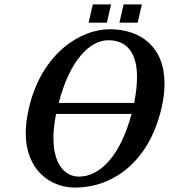

<svg xmlns="http://www.w3.org/2000/svg" viewBox="-20 -843 768 873"><path d="M322 10C486 10 656 -100 714 -350C724 -391 728 -429 728 -463C728 -634 615 -710 479 -710C345 -710 169 -600 111 -350C102 -309 97 -272 97 -239C97 -67 211 10 322 10ZM578 -325C527 -132 433 -40 339 -40C278 -40 223 -92 223 -215C223 -247 227 -284 235 -325ZM590 -375H247C297 -568 387 -660 473 -660C551 -660 603 -610 603 -493C603 -459 599 -420 590 -375ZM542 -823 523 -740H606L625 -823ZM402 -823 383 -740H466L485 -823Z"/></svg>

Font: Pfennig
Style: BoldItalic
Weight: 700
Italic angle: -13°
Version: Version 20100423